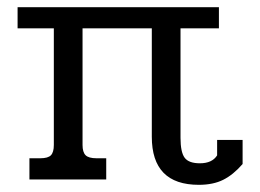

<svg xmlns="http://www.w3.org/2000/svg" viewBox="-20 -500 725 535"><path d="M403 -119V-421H210V-96Q210 -76 218.5 -67.5Q227 -59 249 -59H276V0H62V-59H92Q114 -59 122 -67.5Q130 -76 130 -96V-421H29V-480H590V-421H483V-116Q483 -76 494.5 -60.5Q506 -45 537 -45Q571 -45 585 -67V-110H656V-43Q630 -13 602 1Q574 15 534 15Q403 15 403 -119Z"/></svg>

Font: Pridi Light
Style: Regular
Weight: 300
Designer: Katatrad Team
Foundry: CadsonDemak
Version: Version 1.003